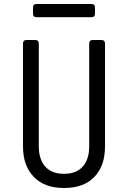

<svg xmlns="http://www.w3.org/2000/svg" viewBox="-20 -930 640 960"><path d="M300 10Q202 10 148.5 -46Q95 -102 95 -197V-712Q95 -730 113 -730H156Q174 -730 174 -712V-197Q174 -134 206 -97.5Q238 -61 300 -61Q362 -61 394 -97.5Q426 -134 426 -197V-712Q426 -730 444 -730H487Q505 -730 505 -712V-197Q505 -101 452 -45.5Q399 10 300 10ZM163 -844Q145 -844 145 -862V-892Q145 -910 163 -910H437Q455 -910 455 -892V-862Q455 -844 437 -844Z"/></svg>

Font: Pitagon Sans Mono Light
Style: Regular
Weight: 300
Monospace: yes
Designer: Travis Tran
Foundry: Pitagon
Version: Version 1.001; ttfautohint (v1.8.4.7-5d5b);gftools[0.9.26]